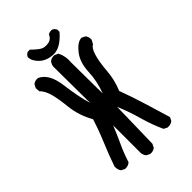

<svg xmlns="http://www.w3.org/2000/svg" viewBox="-245 -897 989 989"><g transform="rotate(-45 250.0 -402.5)"><path d="M236.3 5.9 216.8 -3.9Q207 -15.6 205.1 -31.2V-233.4Q185.5 -184.6 164.1 -138.7Q142.6 -92.8 127 -43Q111.3 -29.3 89.8 -31.2L70.3 -41Q58.6 -56.6 60.5 -79.1Q82 -141.6 108.4 -204.1Q134.8 -266.6 154.3 -329.1Q117.2 -393.6 109.4 -465.8Q101.6 -538.1 90.8 -572.8Q80.1 -607.4 60.5 -627L58.6 -650.4L68.4 -669.9Q82 -681.6 103.5 -679.7Q159.2 -655.3 171.4 -559.6Q183.6 -463.9 203.1 -399.4L201.2 -666Q203.1 -681.6 212.9 -693.4Q226.6 -705.1 248 -703.1L267.6 -693.4Q285.2 -658.2 281.2 -615.2L283.2 -387.7Q307.6 -450.2 310.5 -518.1Q313.5 -585.9 346.7 -627Q379.9 -668 409.2 -668L428.7 -658.2Q440.4 -644.5 438.5 -623L426.8 -601.6Q409.2 -593.8 397.5 -555.2Q385.7 -516.6 380.9 -454.1Q376 -391.6 352.5 -336.9Q377.9 -268.6 399.4 -198.2Q420.9 -127.9 442.4 -56.6L432.6 -37.1Q417 -25.4 395.5 -27.3L376 -37.1Q348.6 -96.7 331.1 -160.2Q313.5 -223.6 287.1 -286.1L281.2 -23.4L271.5 -3.9Q257.8 7.8 236.3 5.9ZM240.2 -709Q195.3 -712.9 168.9 -739.3Q142.6 -765.6 142.6 -793Q148.4 -806.6 162.1 -812.5H177.7Q214.8 -775.4 232.9 -770.5Q251 -765.6 272 -770.5Q293 -775.4 302.7 -798.8Q315.4 -806.6 331.1 -804.7Q344.7 -798.8 350.6 -785.2V-769.5Q293 -703.1 240.2 -709Z"/></g></svg>

Font: JasonHandwriting1
Style: Regular
Weight: 400
Version: Version 1.48.20